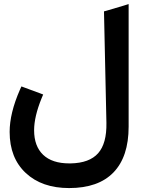

<svg xmlns="http://www.w3.org/2000/svg" viewBox="-20 -704 712 962"><path d="M327.6 114.7Q331.1 114.7 334.5 114.7Q428.2 112.8 471.7 63.7Q515.1 14.6 513.2 -88.4L501 -647L515.6 -650.9L599.6 -675.8L624.5 -683.6V-657.2V-69.3Q624.5 81.1 548.8 159.7Q473.1 238.3 326.2 238.3Q189.9 238.3 109.1 162.8Q28.3 87.4 28.3 -43Q28.3 -136.7 79.6 -253.9L87.4 -271L104.5 -264.6L177.2 -237.8L196.3 -230.5L188.5 -211.9Q150.9 -119.6 150.9 -51.3Q150.9 28.3 196 71.5Q241.2 114.7 327.6 114.7Z"/></svg>

Font: Samim FD-WOL
Style: Bold-FD-WOL
Weight: 700
Foundry: DejaVu fonts team - Redesigned by Saber Rastikerdar
Version: Version 4.0.5